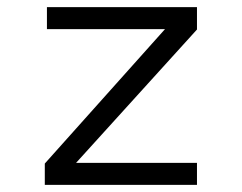

<svg xmlns="http://www.w3.org/2000/svg" viewBox="-20 -520 680 540"><path d="M534 -500H112V-438H444L106 -60V0H534V-62H194L534 -437Z"/></svg>

Font: altertype_V2
Style: Regular
Weight: 400
Designer: Simon Renaud
Version: Version 2.001;Glyphs 3.1.2 (3151)